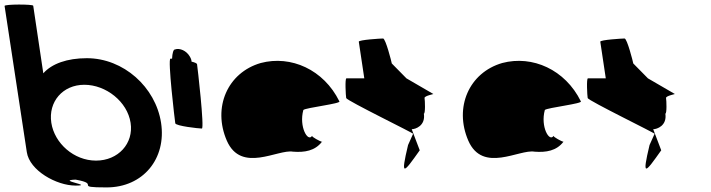

<svg xmlns="http://www.w3.org/2000/svg" viewBox="-110 -810 3103 838"><path d="M7 -146C19 -66 136 0 220 0C304 0 132 -23 220 -26C333 -6 206 8 355 8C515 8 617 -118 593 -274C569 -430 429 -556 269 -556C183 -556 116 -532 79 -490L35 -785C34 -792 -91 -792 -90 -784ZM114 -274C100 -366 164 -440 258 -440C353 -440 446 -366 460 -274C474 -184 406 -109 309 -109C213 -109 128 -184 114 -274Z M655 -272C657 -260 758 -249 771 -249C783 -249 752 -518 750 -530C749 -534 739 -538 726 -541C726 -548 723 -556 718 -564C704 -588 675 -602 653 -594C647 -594 642 -578 641 -554H634C621 -554 653 -284 655 -272Z M880 -196C943 -52 1103 -160 1169 -148C1220 -144 1265 -152 1295 -191C1287 -193 1251 -212 1252 -217C1234 -188 1194 -257 1214 -330C1224 -340 1383 -358 1371 -368C1303 -506 1160 -570 1028 -535C883 -493 817 -341 880 -196ZM1252 -218V-217ZM1296 -192 1295 -191C1297 -191 1297 -191 1296 -190Z M1401 -382C1403 -371 1701 -226 1693 -226L1671 -177C1637 -34 1651 -54 1722 -154L1687 -246C1703 -246 1748 -261 1740 -314C1747 -314 1745 -371 1743 -382C1741 -392 1788 -400 1781 -400L1664 -468L1600 -533C1599 -540 1573 -642 1562 -642C1551 -642 1455 -636 1456 -628L1480 -468H1402C1395 -468 1399 -392 1401 -382Z M1934 -196C1997 -52 2157 -160 2223 -148C2274 -144 2319 -152 2349 -191C2341 -193 2305 -212 2306 -217C2288 -188 2248 -257 2268 -330C2278 -340 2437 -358 2425 -368C2357 -506 2214 -570 2082 -535C1937 -493 1871 -341 1934 -196ZM2306 -218V-217ZM2350 -192 2349 -191C2351 -191 2351 -191 2350 -190Z M2455 -382C2457 -371 2755 -226 2747 -226L2725 -177C2691 -34 2705 -54 2776 -154L2741 -246C2757 -246 2802 -261 2794 -314C2801 -314 2799 -371 2797 -382C2795 -392 2842 -400 2835 -400L2718 -468L2654 -533C2653 -540 2627 -642 2616 -642C2605 -642 2509 -636 2510 -628L2534 -468H2456C2449 -468 2453 -392 2455 -382Z"/></svg>

Font: Ampere
Style: SCRevIta
Weight: 400
Version: Version 1